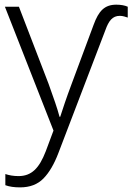

<svg xmlns="http://www.w3.org/2000/svg" viewBox="-20 -561 570 822"><path d="M478 -541C427.2 -541 402.3 -513.7 380.9 -455.1L286.1 -200.2C264.6 -143.1 247.6 -91.8 237.8 -61H234.9C225.6 -96.7 209.5 -142.1 188 -202.1L61 -532.2H1L209 -2L175.8 86.9C147.9 159.2 115.2 192.9 59.1 192.9C37.6 192.9 19 189.5 2.9 184.1V231.9C20.5 238.3 40.5 241.2 65.9 241.2C107.9 241.2 141.1 228.5 166 203.1C190.9 177.7 211.9 141.6 230 94.2L431.2 -432.1C445.3 -471.7 461.4 -493.2 493.2 -493.2C506.3 -493.2 519 -488.3 526.9 -485.8V-532.2C515.1 -537.6 498 -541 478 -541Z"/></svg>

Font: Noto Reveo Sans
Style: Regular
Weight: 300
Designer: Monotype Design Team
Foundry: Monotype Imaging Inc.
Version: Version 2.007